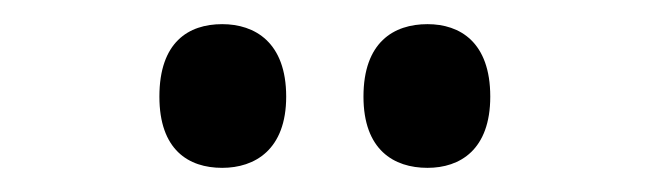

<svg xmlns="http://www.w3.org/2000/svg" viewBox="-20 -770 539 159"><path d="M334 -631C361 -631 386 -646 386 -690C386 -735 361 -750 334 -750C306 -750 281 -735 281 -690C281 -646 306 -631 334 -631ZM164 -631C191 -631 217 -646 217 -690C217 -735 191 -750 164 -750C136 -750 112 -735 112 -690C112 -646 136 -631 164 -631Z"/></svg>

Font: Noto Serif Ethiopic Condensed SemiBold
Style: Regular
Weight: 600
Width: 3
Designer: Monotype Design Team
Foundry: Monotype Imaging Inc.
Version: Version 2.102